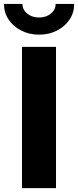

<svg xmlns="http://www.w3.org/2000/svg" viewBox="-58 -969 402 989"><path d="M230.5 -727.5V0H55.2V-727.5ZM143.6 -790.5Q91.8 -790.5 50.8 -811.8Q9.8 -833 -13.9 -868.7Q-37.6 -904.3 -37.6 -948.7H57.6Q57.6 -918.9 82.3 -898.9Q106.9 -878.9 143.6 -878.9Q179.7 -878.9 204.1 -898.9Q228.5 -918.9 228.5 -948.7H324.2Q324.2 -904.3 300.5 -868.7Q276.9 -833 235.8 -811.8Q194.8 -790.5 143.6 -790.5Z"/></svg>

Font: Inter Extra Bold
Style: Regular
Weight: 800
Designer: Rasmus Andersson
Foundry: rsms
Version: Version 4.000;git-3c8e0fc